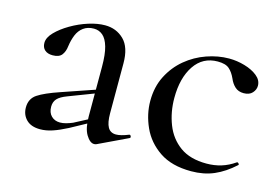

<svg xmlns="http://www.w3.org/2000/svg" viewBox="-63 -521 961 658"><g transform="rotate(15 417.5 -191.5)"><path d="M316 6Q312 8 307 8Q292 8 278.5 -14.5Q265 -37 265 -79V-255Q265 -299 257.5 -325Q250 -351 236.5 -362.5Q223 -374 205 -374Q183 -374 168 -363Q153 -352 145.5 -333.5Q138 -315 135 -293Q133 -274 123.5 -261.5Q114 -249 91 -249Q73 -249 63 -258Q53 -267 53 -283Q53 -302 72 -321.5Q91 -341 120 -358Q149 -375 180.5 -385Q212 -395 239 -395Q279 -395 306 -368.5Q333 -342 333 -285V-108Q333 -75 342 -59Q351 -43 371 -43Q388 -43 415 -54Q419 -56 421.5 -50.5Q424 -45 419 -43ZM115 7Q83 7 66 -10Q49 -27 49 -53Q49 -84 73 -100Q97 -116 150 -134L275 -177L278 -165L176 -126Q152 -117 142 -106Q132 -95 132 -78Q132 -57 144 -45Q156 -33 175 -33Q185 -33 196 -36Q207 -39 219 -44L295 -84L296 -70L210 -23Q181 -8 158.5 -0.5Q136 7 115 7Z M652 12Q583 12 539.5 -17.5Q496 -47 475.5 -92.5Q455 -138 455 -185Q455 -235 475 -274Q495 -313 527.5 -340Q560 -367 600 -381Q640 -395 679 -395Q707 -395 734.5 -387Q762 -379 780 -364.5Q798 -350 798 -330Q798 -316 787.5 -304.5Q777 -293 757 -293Q738 -293 726 -304Q714 -315 707 -332Q698 -352 685 -363.5Q672 -375 644 -375Q591 -375 561.5 -331Q532 -287 532 -216Q532 -166 549 -122.5Q566 -79 602 -53Q638 -27 696 -27Q724 -27 748.5 -34.5Q773 -42 796 -58Q799 -60 802.5 -56Q806 -52 803 -50Q769 -19 733 -3.5Q697 12 652 12Z"/></g></svg>

Font: Cormorant Light Medium
Style: Regular
Weight: 500
Version: Version 4.000